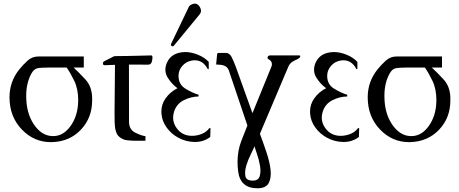

<svg xmlns="http://www.w3.org/2000/svg" viewBox="-20 -762 2521 1055"><path d="M262.2 -391.1Q203.6 -391.1 184.8 -386.7Q166 -382.3 152.3 -357.4Q124 -305.7 124 -236.3V-234.4Q124 -141.1 165.5 -79.6Q207 -17.1 266.1 -14.2H272.5Q327.6 -14.2 367.2 -68.8Q409.2 -126.5 409.7 -211.4Q409.7 -273.9 387.5 -319.1Q365.2 -364.3 346.2 -391.1ZM440.4 -451.7V-391.1H384.3Q413.6 -363.8 449 -325.7Q484.4 -287.6 486.3 -227.1V-210Q486.3 -116.2 426.3 -51.3Q363.8 16.1 265.6 19H259.3Q167 19 100.6 -49.8Q32.2 -120.6 32.2 -227.5V-229Q32.7 -314 85.9 -380.4Q105.5 -404.8 130.9 -428.2Q156.2 -451.7 190.9 -451.7Z M688.5 -407.2 689 -92.8Q689 -49.8 723.4 -33Q757.8 -16.1 779.3 -13.7V11.2H713.4Q694.8 10.7 674.6 8.1Q654.3 5.4 634.8 -10.7Q610.8 -30.8 609.9 -92.3Q609.4 -118.7 609.4 -142.1Q609.4 -147.9 609.9 -199.7L611.8 -405.8Q575.7 -404.8 557.6 -403.8H555.2Q545.9 -403.8 545.4 -413.1V-414.1Q545.4 -421.9 554.2 -426.3Q563 -431.2 593.8 -446.3Q599.6 -449.2 602.1 -450.7Q607.9 -453.6 611.8 -453.6L689.9 -454.6L810.5 -457.5H811Q817.9 -457.5 817.9 -445.3Q817.9 -439 815.9 -428.7Q812 -406.7 794.4 -406.7Z M935.1 -510.7Q933.6 -509.3 932.6 -508.8Q924.8 -504.9 920.9 -511.7Q918.9 -515.1 919.4 -519.5L1015.6 -720.2Q1020 -731 1029.3 -735.8Q1041 -742.2 1050.3 -742.2Q1067.4 -742.2 1078.6 -722.7Q1084.5 -712.4 1084.5 -703.1Q1084.5 -691.9 1076.2 -682.1ZM1136.7 -58.1 1135.3 -9.3Q1099.1 18.1 1051.8 18.1H1048.8Q999.5 17.1 958 -6.3Q920.4 -26.9 895.3 -61.8Q870.1 -96.7 867.2 -137.7Q866.7 -143.1 866.7 -148.4Q866.7 -188.5 889.2 -220.7Q914.6 -256.8 955.1 -277.3Q922.9 -300.8 900.9 -336.4Q888.7 -356.4 888.7 -378.9Q888.7 -396 896 -414.6Q920.4 -474.1 997.1 -476.1Q1030.8 -476.1 1067.4 -461.4Q1104 -446.8 1127 -421.9V-384.8Q1127 -381.8 1124 -381.8Q1121.1 -381.8 1120.1 -384.8Q1095.2 -430.7 1050.3 -430.7Q1041 -430.7 1031.2 -428.7Q1001.5 -422.9 981.2 -399.2Q960.9 -375.5 960.9 -345.2Q960.9 -298.8 997.3 -275.9Q1033.7 -252.9 1071.3 -241.2L1070.8 -231.9Q1027.8 -231 988.8 -210.9Q949.7 -190.9 936 -147Q931.2 -130.9 931.2 -115.2Q931.2 -84 951.7 -56.6Q981.9 -15.6 1035.2 -15.6Q1061.5 -15.6 1087.9 -25.9Q1114.3 -36.1 1130.4 -58.1Z M1394.5 272.5Q1300.3 272.5 1288.6 179.7Q1285.2 153.3 1285.2 128.4Q1285.2 65.9 1306.2 11.7Q1322.8 -31.2 1339.4 -72.3L1237.3 -375Q1227.5 -402.3 1192.4 -405.8L1167.5 -407.7L1172.9 -462.9Q1172.9 -471.2 1183.1 -471.2H1221.7Q1240.7 -471.2 1252.4 -449.2Q1262.7 -429.2 1275.9 -394.5L1367.2 -140.1L1471.7 -396.5Q1474.1 -402.3 1474.1 -409.7Q1474.1 -414.1 1472.7 -418.5Q1467.8 -430.2 1457.5 -435.1Q1449.7 -439.5 1449.7 -444.8Q1449.7 -445.8 1450.7 -448.7Q1454.1 -457.5 1463.9 -457.5H1623.5Q1629.9 -457.5 1629.9 -453.1Q1629.9 -451.7 1628.9 -448.7Q1626 -442.4 1612.8 -436Q1599.1 -430.7 1587.4 -422.9Q1570.8 -412.6 1563.5 -393.6L1408.2 -26.9Q1426.3 21.5 1444.1 74.5Q1461.9 127.4 1466.8 171.4Q1467.8 181.6 1467.8 191.4Q1467.8 222.2 1456.5 243.7Q1441.4 272.5 1394.5 272.5ZM1366.7 230.5H1368.2Q1400.4 230.5 1407.2 205.1Q1411.1 190.9 1411.1 175.3Q1411.1 161.1 1408.2 146Q1402.3 112.8 1391.4 81.8Q1380.4 50.8 1378.9 42Q1373 55.7 1357.7 86.7Q1342.3 117.7 1333 148.9Q1326.7 170.4 1326.7 188.5Q1326.7 197.3 1328.1 205.1Q1332.5 229.5 1366.7 230.5Z M1953.6 -58.1 1952.1 -9.3Q1916 18.1 1868.7 18.1H1865.7Q1816.4 17.1 1774.9 -6.3Q1737.3 -26.9 1712.2 -61.8Q1687 -96.7 1684.1 -137.7Q1683.6 -143.1 1683.6 -148.4Q1683.6 -188.5 1706.1 -220.7Q1731.4 -256.8 1772 -277.3Q1739.7 -300.8 1717.8 -336.4Q1705.6 -356.4 1705.6 -378.9Q1705.6 -396 1712.9 -414.6Q1737.3 -474.1 1814 -476.1Q1847.7 -476.1 1884.3 -461.4Q1920.9 -446.8 1943.8 -421.9V-384.8Q1943.8 -381.8 1940.9 -381.8Q1938 -381.8 1937 -384.8Q1912.1 -430.7 1867.2 -430.7Q1857.9 -430.7 1848.1 -428.7Q1818.4 -422.9 1798.1 -399.2Q1777.8 -375.5 1777.8 -345.2Q1777.8 -298.8 1814.2 -275.9Q1850.6 -252.9 1888.2 -241.2L1887.7 -231.9Q1844.7 -231 1805.7 -210.9Q1766.6 -190.9 1752.9 -147Q1748 -130.9 1748 -115.2Q1748 -84 1768.6 -56.6Q1798.8 -15.6 1852.1 -15.6Q1878.4 -15.6 1904.8 -25.9Q1931.2 -36.1 1947.3 -58.1Z M2230.5 -391.1Q2171.9 -391.1 2153.1 -386.7Q2134.3 -382.3 2120.6 -357.4Q2092.3 -305.7 2092.3 -236.3V-234.4Q2092.3 -141.1 2133.8 -79.6Q2175.3 -17.1 2234.4 -14.2H2240.7Q2295.9 -14.2 2335.4 -68.8Q2377.4 -126.5 2377.9 -211.4Q2377.9 -273.9 2355.7 -319.1Q2333.5 -364.3 2314.5 -391.1ZM2408.7 -451.7V-391.1H2352.5Q2381.8 -363.8 2417.2 -325.7Q2452.6 -287.6 2454.6 -227.1V-210Q2454.6 -116.2 2394.5 -51.3Q2332 16.1 2233.9 19H2227.5Q2135.3 19 2068.8 -49.8Q2000.5 -120.6 2000.5 -227.5V-229Q2001 -314 2054.2 -380.4Q2073.7 -404.8 2099.1 -428.2Q2124.5 -451.7 2159.2 -451.7Z"/></svg>

Font: Caudex
Style: Regular
Weight: 400
Version: Version 1.04